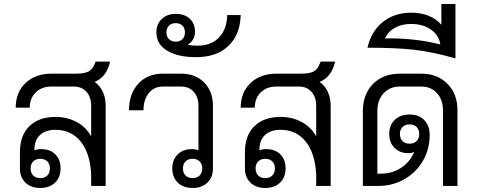

<svg xmlns="http://www.w3.org/2000/svg" viewBox="-20 -924 2373 954"><path d="M450 -517Q477 -498 491 -467.5Q505 -437 505 -398V0H433V-57Q428 -162 381 -220.5Q334 -279 256 -279Q206 -279 178.5 -253Q151 -227 151 -181V-177Q165 -183 185 -183Q229 -183 255 -157Q281 -131 281 -87Q281 -43 253.5 -16.5Q226 10 180 10Q134 10 106.5 -16.5Q79 -43 79 -87V-169Q79 -251 126 -297Q173 -343 256 -343Q314 -343 360.5 -318Q407 -293 432 -248H433V-398Q433 -442 409.5 -468Q386 -494 347 -494H236Q187 -494 157.5 -465Q128 -436 128 -389H58Q58 -465 107 -511.5Q156 -558 236 -558H357Q400 -558 420.5 -569Q441 -580 452 -610L455 -618H527L525 -610Q507 -540 450 -517ZM180 -135Q158 -135 145 -122Q132 -109 132 -87Q132 -65 145 -52Q158 -39 180 -39Q202 -39 215 -52Q228 -65 228 -87Q228 -109 215 -122Q202 -135 180 -135Z M1038 -398V-87Q1038 -43 1010.5 -16.5Q983 10 937 10Q891 10 863.5 -16.5Q836 -43 836 -87Q836 -130 862.5 -156.5Q889 -183 933 -183Q953 -183 966 -177V-398Q966 -442 942.5 -468Q919 -494 880 -494H789Q746 -494 719.5 -461.5Q693 -429 693 -376H621Q621 -458 667 -508Q713 -558 789 -558H880Q951 -558 994.5 -514Q1038 -470 1038 -398ZM985 -87Q985 -109 972 -122Q959 -135 937 -135Q915 -135 902 -122Q889 -109 889 -87Q889 -65 902 -52Q915 -39 937 -39Q959 -39 972 -52Q985 -65 985 -87Z M757 -763Q757 -804 783.5 -829.5Q810 -855 853 -855Q897 -855 923 -831Q949 -807 949 -765Q949 -745 939 -728Q929 -711 913 -702L914 -701Q934 -697 961 -697Q1029 -697 1068 -737.5Q1107 -778 1109 -849H1176Q1173 -751 1114.5 -695.5Q1056 -640 955 -640Q863 -640 810 -672.5Q757 -705 757 -763ZM899 -763Q899 -784 886.5 -796.5Q874 -809 853 -809Q832 -809 819.5 -796.5Q807 -784 807 -763Q807 -742 819.5 -729.5Q832 -717 853 -717Q874 -717 886.5 -729.5Q899 -742 899 -763Z M1568 -517Q1595 -498 1609 -467.5Q1623 -437 1623 -398V0H1551V-57Q1546 -162 1499 -220.5Q1452 -279 1374 -279Q1324 -279 1296.5 -253Q1269 -227 1269 -181V-177Q1283 -183 1303 -183Q1347 -183 1373 -157Q1399 -131 1399 -87Q1399 -43 1371.5 -16.5Q1344 10 1298 10Q1252 10 1224.5 -16.5Q1197 -43 1197 -87V-169Q1197 -251 1244 -297Q1291 -343 1374 -343Q1432 -343 1478.5 -318Q1525 -293 1550 -248H1551V-398Q1551 -442 1527.5 -468Q1504 -494 1465 -494H1354Q1305 -494 1275.5 -465Q1246 -436 1246 -389H1176Q1176 -465 1225 -511.5Q1274 -558 1354 -558H1475Q1518 -558 1538.5 -569Q1559 -580 1570 -610L1573 -618H1645L1643 -610Q1625 -540 1568 -517ZM1298 -135Q1276 -135 1263 -122Q1250 -109 1250 -87Q1250 -65 1263 -52Q1276 -39 1298 -39Q1320 -39 1333 -52Q1346 -65 1346 -87Q1346 -109 1333 -122Q1320 -135 1298 -135Z M2253 -376V0H2181V-376Q2181 -429 2151 -461.5Q2121 -494 2073 -494H1967Q1917 -494 1886 -460.5Q1855 -427 1855 -372V-61H1872Q1929 -61 1973.5 -90.5Q2018 -120 2038 -169Q2026 -163 2008 -163Q1967 -163 1940.5 -189Q1914 -215 1914 -258Q1914 -302 1941.5 -328.5Q1969 -355 2015 -355Q2061 -355 2088 -327.5Q2115 -300 2115 -253Q2115 -183 2081.5 -125Q2048 -67 1989 -33.5Q1930 0 1859 0H1783V-372Q1783 -456 1833.5 -507Q1884 -558 1967 -558H2073Q2153 -558 2203 -508Q2253 -458 2253 -376ZM2015 -210Q2037 -210 2050 -223Q2063 -236 2063 -258Q2063 -280 2050 -293Q2037 -306 2015 -306Q1993 -306 1980 -293Q1967 -280 1967 -258Q1967 -236 1980 -223Q1993 -210 2015 -210Z M2243 -904V-634Q2125 -667 2035 -677Q1945 -687 1806 -687Q1824 -768 1882 -814.5Q1940 -861 2024 -861Q2072 -861 2110 -845.5Q2148 -830 2173 -801V-904ZM2168 -703Q2161 -749 2121.5 -777Q2082 -805 2022 -805Q1976 -805 1942 -786Q1908 -767 1893 -733Q1962 -735 2035 -727Q2108 -719 2168 -703Z"/></svg>

Font: Stavian Regular
Style: Regular
Weight: 400
Version: Version 1.000; ttfautohint (v1.6)